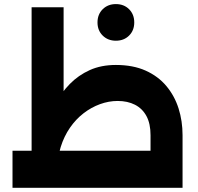

<svg xmlns="http://www.w3.org/2000/svg" viewBox="-20 -901 950 921"><path d="M702.1 0V-252.6Q702.1 -307.9 682.6 -344.1Q663 -380.4 627.4 -398.6Q591.9 -416.7 544.4 -416.7Q501.7 -416.7 459.7 -401.4Q417.7 -386.1 380.9 -357.7Q344 -329.3 315.7 -288.4Q287.4 -247.6 271.3 -196.2Q255.1 -144.9 255.1 -84.7H168.9Q168.9 -129.6 176.5 -183.6Q184.1 -237.6 201 -294.2Q217.9 -350.9 245.9 -403.6Q274 -456.3 314.9 -498.2Q355.9 -540 410.4 -564.7Q465 -589.4 535.9 -589.4Q618 -589.4 678.3 -562.4Q738.6 -535.4 778 -488.3Q817.4 -441.2 836.6 -380.7Q855.7 -320.2 855.7 -252.7V0ZM40 0V-177.9H855.7V0ZM131.6 -104.1V-866.3H285.1V-244.6ZM535.9 -705.7Q497.6 -705.7 472.6 -730.4Q447.7 -755 447.7 -793.3Q447.7 -832 472.6 -856.7Q497.6 -881.4 535.9 -881.4Q574.6 -881.4 599.3 -856.7Q624 -832 624 -793.3Q624 -755 599.3 -730.4Q574.6 -705.7 535.9 -705.7Z"/></svg>

Font: Alexandria
Style: Regular
Weight: 400
Designer: Mohamed Gaber
Foundry: Kief Type Foundry
Version: Version 5.100